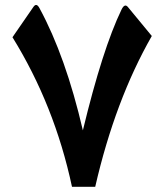

<svg xmlns="http://www.w3.org/2000/svg" viewBox="-20 -737 649 759"><path d="M485.8 -709C477.1 -719.7 468.8 -716.3 460.4 -699.2C410.2 -595.2 359.4 -436 307.6 -221.7C262.2 -417 205.1 -577.6 136.7 -703.6C128.4 -719.7 120.6 -721.7 112.3 -710L29.3 -589.8C140.1 -410.6 218.8 -213.4 264.6 1.5H356.4C408.7 -226.6 483.4 -425.3 580.1 -594.7Z"/></svg>

Font: Sahel
Style: Bold
Weight: 700
Foundry: Saber Rastikerdar (saber.rastikerdar@gmail.com)
Version: Version 3.4.0